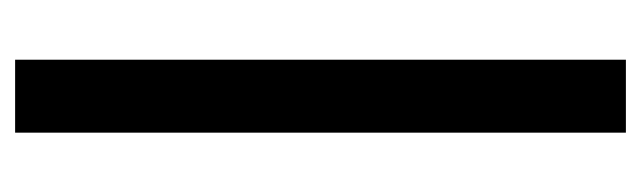

<svg xmlns="http://www.w3.org/2000/svg" viewBox="-317 -531 848 254"><g transform="rotate(90 107.0 -404.0)"><path d="M59 0V-808H155.5V0Z"/></g></svg>

Font: Encode Sans Condensed Condensed Medium
Style: Regular
Weight: 500
Width: 3
Designer: Multiple Designers
Foundry: Impallari Type
Version: Version 3.000; ttfautohint (v1.8.3) -l 8 -r 50 -G 200 -x 14 